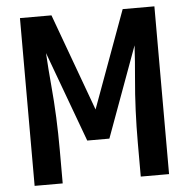

<svg xmlns="http://www.w3.org/2000/svg" viewBox="-52 -787 825 838"><g transform="rotate(-5 360.0 -367.5)"><path d="M66 0H189V-147Q189 -218 186 -289Q183 -360 176.5 -431Q170 -502 166 -573L312 -177H409L554 -573Q550 -502 543.5 -431Q537 -360 534 -289Q531 -218 531 -147V0H655V-735H516L360 -309L204 -735H66Z"/></g></svg>

Font: Iosevka Sparkle
Style: Bold
Weight: 700
Designer: Belleve Invis
Foundry: Belleve Invis
Version: Version 4.5.0; ttfautohint (v1.8.3)